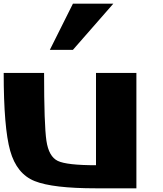

<svg xmlns="http://www.w3.org/2000/svg" viewBox="-20 -1020 884 1040"><path d="M500 -625H718.8V0H500Q265.6 0 168 -39.1Q70.3 -78.1 35.2 -203.1Q0 -328.1 0 -625H218.8Q218.8 -343.8 231.4 -257.8Q244.1 -171.9 293 -148.4Q341.8 -125 500 -125ZM375 -750H250L375 -1000H593.8Z"/></svg>

Font: CraftyPE
Style: Regular
Weight: 400
Designer: Erek Butcher
Foundry: Haunted Coop
Version: Version 0.018;April 4, 2024;FontCreator 15.0.0.2962 64-bit